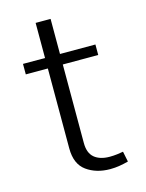

<svg xmlns="http://www.w3.org/2000/svg" viewBox="-101 -701 586 769"><g transform="rotate(-15 192.0 -316.5)"><path d="M327.1 -49.3 335.9 -6.3Q318.4 -1.5 299.1 1.7Q279.8 4.9 260.3 4.9Q202.6 4.9 162.6 -23.9Q122.6 -52.7 122.6 -117.7V-449.2H31.2V-492.7H122.6V-638.2H184.6V-492.7H331.5V-449.2H184.6V-123.5Q184.6 -82 207.5 -62.7Q230.5 -43.5 271 -43.5Q286.1 -43.5 301.8 -45.4Q317.4 -47.4 327.1 -49.3Z"/></g></svg>

Font: Estedad-FD Light
Style: Regular
Weight: 300
Designer: Amin Abedi
Version: Version 7.3